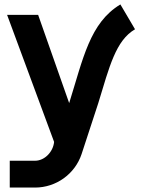

<svg xmlns="http://www.w3.org/2000/svg" viewBox="-20 -628 635 866"><path d="M589 -496 523 -608C385 -525 355 -364 292 -163L152 -561H12L224 12C220 56 182 97 138 97H24V218H138C233 218 318 157 348 67L423 -162C474 -329 502 -445 589 -496Z"/></svg>

Font: Swile Sans
Style: Bold
Weight: 700
Designer: Lord
Foundry: Lord
Version: Version 1.477;FEAKit 1.0